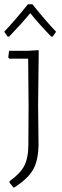

<svg xmlns="http://www.w3.org/2000/svg" viewBox="-27 -694 292 907"><path d="M9 -521 -7 -544Q44 -598 105 -674H126Q190 -594 238 -544L222 -521H215Q155 -583 116 -632Q74 -581 16 -521ZM154 -457 156 -455 153 -198 155 -16Q155 62 129.5 107Q104 152 38 193L18 169V162Q68 127 87.5 89.5Q107 52 107 -12L108 -195L106 -417H17L12 -423L16 -454H105Z"/></svg>

Font: Alegreya Sans SC Light
Style: Regular
Weight: 300
Designer: Juan Pablo del Peral
Foundry: Huerta Tipografica
Version: Version 2.007